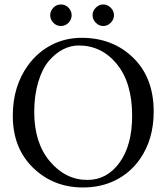

<svg xmlns="http://www.w3.org/2000/svg" viewBox="-20 -827 742 857"><path d="M407.5 -725.6Q393.1 -740.2 393.1 -759Q393.1 -777.8 407.5 -792.5Q421.9 -807.1 440.9 -807.1Q460 -807.1 474.4 -792.5Q488.8 -777.8 488.8 -759Q488.8 -740.2 474.4 -725.6Q460 -710.9 440.9 -710.9Q421.9 -710.9 407.5 -725.6ZM218 -725.6Q204.1 -740.2 204.1 -759Q204.1 -777.8 218 -792.5Q231.9 -807.1 252 -807.1Q272 -807.1 285.9 -792.5Q299.8 -777.8 299.8 -759Q299.8 -740.2 285.9 -725.6Q272 -710.9 252 -710.9Q231.9 -710.9 218 -725.6ZM331.1 -624Q294.9 -624 261 -606.4Q227.1 -588.9 198 -554.9Q168.9 -521 150.9 -461.4Q132.8 -401.9 132.8 -327.1Q132.8 -189 202.9 -106.4Q272.9 -23.9 370.1 -23.9Q458 -23.9 513.9 -101.6Q569.8 -179.2 569.8 -310.1Q569.8 -457 502 -540.5Q434.1 -624 331.1 -624ZM666 -329.1Q666 -204.1 604 -116.2Q562 -56.2 496.8 -23.2Q431.6 9.8 350.1 9.8Q218.3 9.8 127.7 -78.1Q37.1 -166 37.1 -310.1Q37.1 -442.4 105.5 -536.1Q147.5 -593.8 209.2 -626Q271 -658.2 344.2 -658.2Q483.4 -658.2 574.7 -569.1Q666 -480 666 -329.1Z"/></svg>

Font: Linux Libertine Capitals
Style: Small Caps
Weight: 400
Designer: Philipp H. Poll
Foundry: Philipp H. Poll
Version: Version 5.1.3